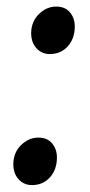

<svg xmlns="http://www.w3.org/2000/svg" viewBox="-20 -540 268 570"><path d="M72.5 -442Q73 -476.5 95.8 -498.5Q118.5 -520.5 146.5 -520.5Q173.5 -520.5 187.8 -503.2Q202 -486 202 -461.5Q202 -425.5 181.2 -402.5Q160.5 -379.5 128 -379.5Q104 -379.5 88.2 -396.8Q72.5 -414 72.5 -442ZM19.5 -53Q20 -87.5 42.8 -109.5Q65.5 -131.5 93.5 -131.5Q120.5 -131.5 134.8 -114.2Q149 -97 149 -72.5Q149 -36.5 128.2 -13.5Q107.5 9.5 75 9.5Q51 9.5 35.2 -7.8Q19.5 -25 19.5 -53Z"/></svg>

Font: Merriweather Light 18pt Medium
Style: Italic
Weight: 500
Italic angle: -7.8°
Version: Version 2.101